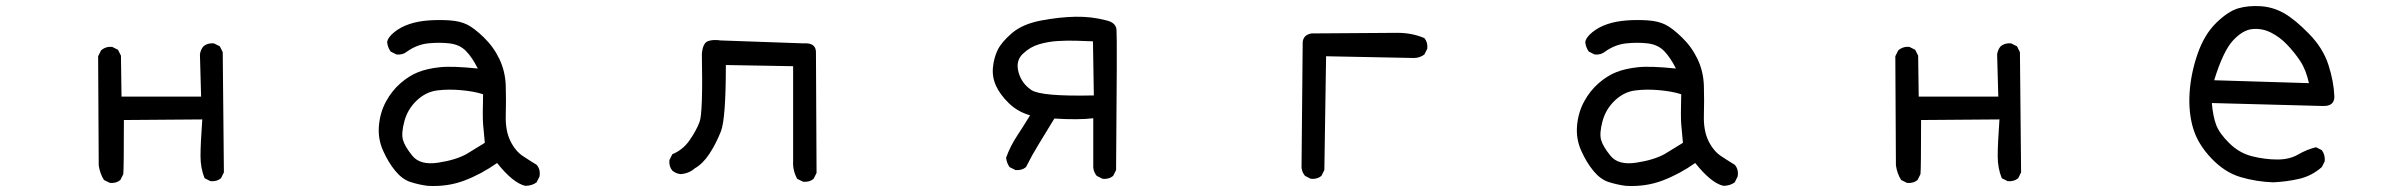

<svg xmlns="http://www.w3.org/2000/svg" viewBox="-20 -595 8040 641"><path d="M346.7 15.6 327.1 5.9Q313.5 -15.6 309.6 -43L307.6 -407.2L317.4 -426.8Q333 -440.4 354.5 -438.5L374 -428.7L383.8 -409.2L385.7 -272.5H651.4L647.5 -413.1Q649.4 -428.7 659.2 -440.4Q672.9 -452.1 694.3 -450.2L713.9 -440.4L723.6 -420.9L727.5 -19.5L717.8 0Q704.1 11.7 682.6 9.8L663.1 0Q649.4 -33.2 649.4 -73.7Q649.4 -114.3 655.3 -196.3L393.6 -194.3Q393.6 -33.2 391.6 -13.7L381.8 5.9Q368.2 17.6 346.7 15.6Z M1407.2 25.4Q1377.9 21.5 1350.6 12.7Q1323.2 3.9 1299.8 -24.4Q1276.4 -52.7 1258.8 -92.3Q1241.2 -131.8 1245.1 -175.8Q1249 -219.7 1268.6 -255.9Q1288.1 -292 1317.4 -317.4Q1346.7 -342.8 1377 -354.5Q1407.2 -366.2 1448.7 -370.6Q1490.2 -375 1575.2 -366.2Q1556.6 -403.3 1535.6 -424.8Q1514.6 -446.3 1480.5 -450.2Q1446.3 -454.1 1409.2 -450.2Q1372.1 -446.3 1338.9 -422.9Q1325.2 -411.1 1303.7 -413.1L1284.2 -422.9Q1274.4 -436.5 1272.5 -454.1Q1274.4 -469.7 1295.9 -487.3Q1317.4 -504.9 1346.7 -514.6Q1376 -524.4 1412.1 -526.9Q1448.2 -529.3 1482.4 -526.9Q1516.6 -524.4 1540 -512.7Q1563.5 -501 1595.7 -469.7Q1627.9 -438.5 1647.5 -397.5Q1667 -356.4 1668.5 -308.1Q1669.9 -259.8 1668.5 -209.5Q1667 -159.2 1683.6 -125Q1700.2 -90.8 1726.1 -73.7Q1752 -56.6 1771.5 -44.9Q1785.2 -29.3 1781.2 -5.9L1771.5 13.7Q1755.9 25.4 1733.4 25.4Q1692.4 15.6 1639.6 -50.8Q1586.9 -13.7 1530.3 7.8Q1473.6 29.3 1407.2 25.4ZM1538.1 -81.1 1598.6 -118.2Q1594.7 -155.3 1592.8 -180.7Q1590.8 -206.1 1592.8 -280.3Q1563.5 -290 1520 -293.9Q1476.6 -297.9 1439 -293Q1401.4 -288.1 1371.1 -259.3Q1340.8 -230.5 1330.1 -190.4Q1319.3 -150.4 1325.2 -128.4Q1331.1 -106.4 1356.9 -74.7Q1382.8 -43 1441.9 -51.8Q1501 -60.5 1538.1 -81.1Z M2661.1 11.7 2641.6 2Q2626 -25.4 2627.9 -58.6V-374L2403.3 -377.9Q2403.3 -198.2 2386.7 -156.2Q2370.1 -114.3 2348.1 -81.1Q2326.2 -47.9 2299.8 -33.2Q2280.3 -15.6 2252 -13.7Q2236.3 -15.6 2224.6 -25.4Q2212.9 -39.1 2214.8 -60.5L2224.6 -80.1Q2259.8 -94.7 2281.7 -126Q2303.7 -157.2 2315.4 -187.5Q2327.1 -217.8 2323.2 -415Q2326.2 -451.2 2343.3 -457.5Q2360.4 -463.9 2385.7 -460L2663.1 -450.2Q2705.1 -453.1 2704.1 -418.9L2706.1 -17.6L2696.3 2Q2682.6 13.7 2661.1 11.7Z M3661.1 2 3641.6 -7.8Q3631.8 -19.5 3629.9 -35.2V-200.2Q3581.1 -194.3 3500 -199.2Q3469.7 -149.4 3447.3 -112.8Q3424.8 -76.2 3405.3 -37.1Q3391.6 -25.4 3370.1 -27.3L3350.6 -37.1Q3340.8 -50.8 3338.9 -68.4Q3352.5 -106.4 3375 -140.6Q3397.5 -174.8 3418.9 -210Q3377.9 -221.7 3348.6 -250Q3319.3 -278.3 3305.7 -307.6Q3292 -336.9 3294.9 -369.1Q3297.9 -401.4 3310.5 -427.7Q3323.2 -454.1 3358.4 -484.4Q3393.6 -514.6 3455.1 -526.4Q3516.6 -538.1 3570.3 -539.1Q3624 -540 3671.9 -527.3Q3705.1 -520.5 3707.5 -496.1Q3710 -471.7 3706.1 -27.3L3696.3 -7.8Q3682.6 3.9 3661.1 2ZM3631.8 -276.4 3628.9 -457Q3606.4 -458 3574.2 -459Q3542 -460 3510.7 -458Q3479.5 -456.1 3449.2 -447.3Q3418.9 -438.5 3394.5 -415Q3370.1 -391.6 3380.4 -354Q3390.6 -316.4 3423.3 -294.4Q3456.1 -272.5 3631.8 -276.4Z M4356.4 2 4336.9 -7.8Q4327.1 -19.5 4325.2 -35.2L4329.1 -454.1Q4331.1 -478.5 4358.4 -483.4L4645.5 -485.4Q4694.3 -485.4 4735.4 -467.8Q4747.1 -454.1 4745.1 -432.6L4735.4 -413.1Q4719.7 -401.4 4700.2 -401.4L4407.2 -407.2L4401.4 -27.3L4391.6 -7.8Q4377.9 3.9 4356.4 2Z M5407.2 25.4Q5377.9 21.5 5350.6 12.7Q5323.2 3.9 5299.8 -24.4Q5276.4 -52.7 5258.8 -92.3Q5241.2 -131.8 5245.1 -175.8Q5249 -219.7 5268.6 -255.9Q5288.1 -292 5317.4 -317.4Q5346.7 -342.8 5377 -354.5Q5407.2 -366.2 5448.7 -370.6Q5490.2 -375 5575.2 -366.2Q5556.6 -403.3 5535.6 -424.8Q5514.6 -446.3 5480.5 -450.2Q5446.3 -454.1 5409.2 -450.2Q5372.1 -446.3 5338.9 -422.9Q5325.2 -411.1 5303.7 -413.1L5284.2 -422.9Q5274.4 -436.5 5272.5 -454.1Q5274.4 -469.7 5295.9 -487.3Q5317.4 -504.9 5346.7 -514.6Q5376 -524.4 5412.1 -526.9Q5448.2 -529.3 5482.4 -526.9Q5516.6 -524.4 5540 -512.7Q5563.5 -501 5595.7 -469.7Q5627.9 -438.5 5647.5 -397.5Q5667 -356.4 5668.5 -308.1Q5669.9 -259.8 5668.5 -209.5Q5667 -159.2 5683.6 -125Q5700.2 -90.8 5726.1 -73.7Q5752 -56.6 5771.5 -44.9Q5785.2 -29.3 5781.2 -5.9L5771.5 13.7Q5755.9 25.4 5733.4 25.4Q5692.4 15.6 5639.6 -50.8Q5586.9 -13.7 5530.3 7.8Q5473.6 29.3 5407.2 25.4ZM5538.1 -81.1 5598.6 -118.2Q5594.7 -155.3 5592.8 -180.7Q5590.8 -206.1 5592.8 -280.3Q5563.5 -290 5520 -293.9Q5476.6 -297.9 5439 -293Q5401.4 -288.1 5371.1 -259.3Q5340.8 -230.5 5330.1 -190.4Q5319.3 -150.4 5325.2 -128.4Q5331.1 -106.4 5356.9 -74.7Q5382.8 -43 5441.9 -51.8Q5501 -60.5 5538.1 -81.1Z M6346.7 15.6 6327.1 5.9Q6313.5 -15.6 6309.6 -43L6307.6 -407.2L6317.4 -426.8Q6333 -440.4 6354.5 -438.5L6374 -428.7L6383.8 -409.2L6385.7 -272.5H6651.4L6647.5 -413.1Q6649.4 -428.7 6659.2 -440.4Q6672.9 -452.1 6694.3 -450.2L6713.9 -440.4L6723.6 -420.9L6727.5 -19.5L6717.8 0Q6704.1 11.7 6682.6 9.8L6663.1 0Q6649.4 -33.2 6649.4 -73.7Q6649.4 -114.3 6655.3 -196.3L6393.6 -194.3Q6393.6 -33.2 6391.6 -13.7L6381.8 5.9Q6368.2 17.6 6346.7 15.6Z M7569.3 13.7Q7512.7 11.7 7460 -3.9Q7407.2 -19.5 7362.3 -66.9Q7317.4 -114.3 7301.8 -167Q7286.1 -219.7 7290 -284.2Q7293.9 -348.6 7316.4 -414.1Q7338.9 -479.5 7378.9 -518.6Q7418.9 -557.6 7453.1 -567.4Q7487.3 -577.1 7528.3 -574.2Q7569.3 -571.3 7605.5 -550.8Q7641.6 -530.3 7688.5 -482.4Q7735.4 -434.6 7753.4 -378.9Q7771.5 -323.2 7773.4 -272.5Q7773.4 -239.3 7733.4 -241.2L7364.3 -251Q7368.2 -206.1 7378.9 -177.7Q7389.6 -149.4 7422.9 -116.7Q7456.1 -84 7499 -73.2Q7542 -62.5 7583 -62.5Q7624 -62.5 7652.3 -79.1Q7680.7 -95.7 7711.9 -103.5L7731.4 -93.8Q7743.2 -78.1 7741.2 -56.6L7731.4 -37.1Q7698.2 -7.8 7656.2 2Q7614.3 11.7 7569.3 13.7ZM7688.5 -317.4Q7678.7 -362.3 7659.2 -391.6Q7639.6 -420.9 7615.2 -446.3Q7590.8 -471.7 7561.5 -486.3Q7532.2 -501 7500 -498Q7467.8 -495.1 7435.1 -460Q7402.3 -424.8 7372.1 -327.1Z"/></svg>

Font: JasonHandwriting2
Style: Regular
Weight: 400
Version: Version 1.05.10